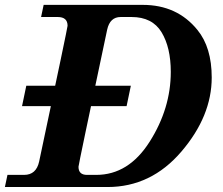

<svg xmlns="http://www.w3.org/2000/svg" viewBox="-50 -752 896 772"><path d="M382.3 0H-30.3L-20 -48.8H46.9Q95.7 -48.8 107.4 -102.5Q221.7 -640.6 221.7 -648.4Q221.7 -683.6 182.1 -683.6H115.2L125.5 -732.4H523.9Q662.1 -732.4 743.7 -631.8Q801.3 -561.5 801.3 -440.4Q801.3 -285.2 679.4 -142.6Q557.6 0 382.3 0ZM336.9 -48.8Q467.3 -48.8 552 -182.6Q636.7 -316.4 636.7 -462.9Q636.7 -561 599.6 -622.3Q562.5 -683.6 479 -683.6H435.1Q392.1 -683.6 380.9 -632.8Q265.6 -89.4 265.6 -81.5Q265.6 -48.8 299.8 -48.8ZM459 -325.2H38.6L55.7 -407.2H476.1Z"/></svg>

Font: Munson
Style: Bold Italic
Weight: 700
Italic angle: -12°
Designer: Paul James MIller
Foundry: High-Logic / Made with FontCreator
Version: Version 2.10;May 5, 2019;FontCreator 11.5.0.2430 64-bit